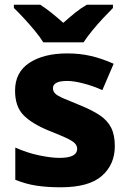

<svg xmlns="http://www.w3.org/2000/svg" viewBox="-20 -786 549 816"><path d="M468 -165Q468 -87 413 -38.5Q358 10 238 10Q180 10 134.5 3Q89 -4 45 -22V-159Q93 -137 145 -126Q197 -115 232 -115Q272 -115 290 -125Q308 -135 308 -153Q308 -167 297.5 -177.5Q287 -188 261 -200Q235 -212 187 -231Q116 -260 80 -296.5Q44 -333 44 -401Q44 -479 105 -519Q166 -559 266 -559Q320 -559 367 -548Q414 -537 463 -515L415 -403Q375 -421 334 -431.5Q293 -442 266 -442Q205 -442 205 -411Q205 -398 214.5 -388.5Q224 -379 249.5 -368Q275 -357 322 -338Q371 -318 403.5 -296.5Q436 -275 452 -244Q468 -213 468 -165ZM164 -606Q150 -629 127.5 -656Q105 -683 81.5 -708.5Q58 -734 39 -752V-766H151Q177 -749 200 -730.5Q223 -712 249 -689Q275 -712 299 -731.5Q323 -751 349 -766H460V-752Q443 -735 419 -709.5Q395 -684 372.5 -656.5Q350 -629 335 -606Z"/></svg>

Font: Noto Sans Georgian ExtraBold
Style: Regular
Weight: 800
Designer: Monotype Design Team, Akaki Razmadze
Foundry: Google LLC
Version: Version 2.005; ttfautohint (v1.8.4.7-5d5b)